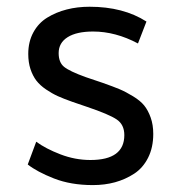

<svg xmlns="http://www.w3.org/2000/svg" viewBox="-20 -533 518 564"><path d="M252.9 10.7Q188 10.7 138.4 -8.8Q88.9 -28.3 61.5 -49.8L86.4 -116.7Q114.3 -96.2 157.5 -79.6Q200.7 -63 245.6 -63Q345.2 -63 345.2 -136.2Q345.2 -167 322.8 -182.1Q300.3 -197.3 235.4 -219.2L192.4 -233.9Q167.5 -242.7 150.1 -250.5Q132.8 -258.3 115.2 -270.3Q97.7 -282.2 86.9 -296.1Q76.2 -310.1 69.6 -329.8Q63 -349.6 63 -374.5Q63 -410.2 77.9 -437.7Q92.8 -465.3 118.7 -481.2Q144.5 -497.1 175.8 -505.1Q207 -513.2 243.2 -513.2Q342.3 -513.2 410.2 -469.7L385.3 -405.3Q319.3 -440.4 253.4 -440.4Q205.1 -440.4 178.7 -423.8Q152.3 -407.2 152.3 -377Q152.3 -349.6 168.2 -336.7Q184.1 -323.7 231.4 -306.6Q273.9 -292.5 281.7 -289.6Q312.5 -278.8 331.1 -271Q349.6 -263.2 370.8 -250.2Q392.1 -237.3 403.6 -223.1Q415 -209 422.6 -187.7Q430.2 -166.5 430.2 -139.6Q430.2 -99.6 415 -69.6Q399.9 -39.6 374 -22.7Q348.1 -5.9 317.9 2.4Q287.6 10.7 252.9 10.7Z"/></svg>

Font: Muli
Style: Regular
Weight: 400
Designer: Vernon Adams
Foundry: newtypography
Version: Version 2; ttfautohint (v1.00rc1.6-4cba) -l 8 -r 50 -G 200 -